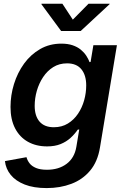

<svg xmlns="http://www.w3.org/2000/svg" viewBox="-20 -773 653 1008"><path d="M225.1 214.4Q156.7 214.4 109.6 195.8Q62.5 177.2 36.4 145.3Q10.3 113.3 5.9 72.8L119.1 52.2Q123.5 69.3 135.3 84.5Q147 99.6 169.2 108.9Q191.4 118.2 226.6 118.2Q288.1 118.2 329.6 87.2Q371.1 56.2 380.9 -2.4L396 -93.3L388.2 -92.3Q372.1 -68.8 350.1 -48.8Q328.1 -28.8 298.1 -16.6Q268.1 -4.4 227.1 -4.4Q169.9 -4.4 126.7 -28.6Q83.5 -52.7 59.3 -99.1Q35.2 -145.5 35.2 -211.4Q35.2 -272.9 53.5 -332Q71.8 -391.1 106.4 -439Q141.1 -486.8 190.7 -515.4Q240.2 -543.9 302.2 -543.9Q335.9 -543.9 361.1 -535.4Q386.2 -526.9 403.8 -512.5Q421.4 -498 432.6 -481Q443.8 -463.9 450.2 -446.8L455.6 -447.8L470.2 -535.6H593.8L504.9 1Q492.7 75.7 453.1 122.8Q413.6 169.9 354.7 192.1Q295.9 214.4 225.1 214.4ZM262.7 -105Q304.7 -105 336.4 -124.5Q368.2 -144 389.6 -176Q411.1 -208 421.9 -246.8Q432.6 -285.6 432.6 -324.7Q432.6 -378.4 407.2 -409.4Q381.8 -440.4 332 -440.4Q291 -440.4 259.5 -420.7Q228 -400.9 206.3 -368.2Q184.6 -335.4 173.3 -296.1Q162.1 -256.8 162.1 -217.3Q162.1 -164.1 187.7 -134.5Q213.4 -105 262.7 -105ZM307.6 -753.4 362.3 -669.9 444.8 -753.4H555.7L555.2 -751L403.8 -610.4H300.8L197.3 -751L197.8 -753.4Z"/></svg>

Font: Inter 20pt SemiBold
Style: Italic
Weight: 600
Italic angle: -9.3988°
Version: Version 4.001;git-66647c0bb